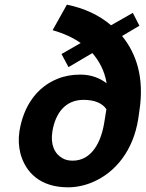

<svg xmlns="http://www.w3.org/2000/svg" viewBox="-20 -791 623 821"><path d="M63 -229C58 -196 60 -165 67 -136C89 -52 154 10 271 10C307 10 343 2 376 -12C475 -54 550 -149 571 -282L576 -317C598 -459 563 -562 502 -637L576 -681L548 -736L455 -683C404 -726 341 -756 266 -771L205 -662C250 -649 291 -631 325 -607L243 -560L273 -504L375 -564C405 -529 427 -488 436 -435C408 -456 372 -472 323 -472C288 -472 255 -466 226 -454C141 -420 81 -342 63 -229ZM204 -229C217 -308 260 -364 337 -364C386 -364 418 -349 435 -324L426 -268C413 -185 373 -104 291 -104C274 -104 260 -107 248 -114C213 -133 195 -173 204 -229Z"/></svg>

Font: Asimov Pro
Style: BdObl
Weight: 700
Designer: Google
Version: Version 2.000980; 2014